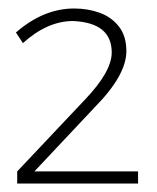

<svg xmlns="http://www.w3.org/2000/svg" viewBox="-20 -792 370 452"><path d="M305 -360H20.5V-388.5L180.5 -558Q243 -623.5 243 -668.5Q243 -738.5 152 -742.5Q91.5 -742.5 34 -690.5L17.5 -715.5Q82.5 -772 154.5 -772Q187 -772 215 -761.8Q243 -751.5 260.2 -729.2Q277.5 -707 277.5 -671.5Q277.5 -615 203 -539.5L61 -388.5H305Z"/></svg>

Font: Argentum Novus ExtraLight
Style: Regular
Weight: 250
Designer: Julieta Ulanovsky (font) & Cristiano Sobral (main changes)
Foundry: Julieta Ulanovsky (font) & Cristiano Sobral (main changes)
Version: Version 3.00;November 27, 2020;FontCreator 13.0.0.2655 64-bi